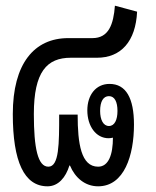

<svg xmlns="http://www.w3.org/2000/svg" viewBox="-20 -645 548 675"><path d="M147 10C185 10 211 -21 224 -63H226C244 -20 279 10 325 10C417 10 451 -99 451 -207C451 -300 423 -350 365 -350C317 -350 287 -311 287 -257C287 -202 317 -159 362 -159C367 -159 372 -160 377 -161C377 -102 362 -59 325 -59C265 -59 253 -140 253 -242H188C188 -139 188 -59 150 -59C113 -59 99 -124 99 -244C99 -393 145 -442 229 -442H321C406 -442 457 -500 462 -604L384 -625C379 -559 362 -511 305 -511H220C100 -511 25 -421 25 -244C25 -77 65 10 147 10ZM363 -202C343 -202 332 -224 332 -255C332 -288 343 -307 363 -307C383 -307 393 -287 393 -255C393 -224 383 -202 363 -202Z"/></svg>

Font: Noto Sans Thai Looped ExtraCondensed
Style: Regular
Weight: 400
Width: 2
Designer: Sasikarn Vongin, Ben Mitchell
Foundry: The Fontpad Ltd
Version: Version 1.001